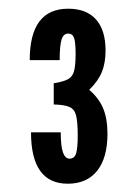

<svg xmlns="http://www.w3.org/2000/svg" viewBox="-20 -728 323 452"><path d="M139.5 -295.5Q53 -295.5 53 -416.5H123Q123 -384 128.2 -369.2Q133.5 -354.5 143.5 -354.5Q155.5 -354.5 159.2 -367Q163 -379.5 163 -409Q163 -440.5 159.2 -455.8Q155.5 -471 143.5 -476.2Q131.5 -481.5 106.5 -482V-532Q129 -535.5 140 -541.5Q151 -547.5 154.5 -561.2Q158 -575 158 -601Q158 -629 154.2 -639Q150.5 -649 140.5 -649Q129.5 -649 125 -635.2Q120.5 -621.5 120.5 -586.5H50Q50 -707.5 140.5 -707.5Q183.5 -707.5 206 -682.2Q228.5 -657 228.5 -609Q228.5 -580 219.8 -558.5Q211 -537 190 -516.5Q212.5 -497.5 222.8 -473Q233 -448.5 233 -413Q233 -356.5 208.8 -326Q184.5 -295.5 139.5 -295.5Z"/></svg>

Font: League Gothic SemiCondensed
Style: Regular
Weight: 400
Width: 4
Designer: The League of Moveable Type
Version: Version 2.001